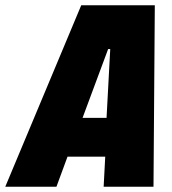

<svg xmlns="http://www.w3.org/2000/svg" viewBox="-72 -708 654 728"><path d="M-52 0 236 -688H515L510 0H321L327 -114H184L142 0ZM241 -261H332L346 -522H338Z"/></svg>

Font: Saira SemiCondensed Black
Style: Italic
Weight: 900
Width: 4
Italic angle: -12°
Designer: Hector Gatti with collaboration of the Omnibus-Type team
Foundry: Omnibus-Type
Version: Version 1.101